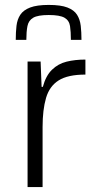

<svg xmlns="http://www.w3.org/2000/svg" viewBox="-20 -760 395 780"><path d="M92 0V-510H145L149 -407H154Q166 -452 191 -476.5Q216 -501 250.5 -509.5Q285 -518 327 -518V-457Q256 -457 218.5 -433.5Q181 -410 167 -362Q153 -314 153 -244V0ZM178 -740Q227 -740 254 -729.5Q281 -719 293 -700Q305 -681 308 -655Q311 -629 311 -598H268Q268 -631 264.5 -654Q261 -677 242 -688Q223 -699 178 -699Q134 -699 115 -688Q96 -677 91.5 -654Q87 -631 87 -598H44Q44 -629 47 -655Q50 -681 62.5 -700Q75 -719 102.5 -729.5Q130 -740 178 -740Z"/></svg>

Font: Saira Thin Light
Style: Regular
Weight: 300
Version: Version 1.101